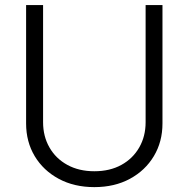

<svg xmlns="http://www.w3.org/2000/svg" viewBox="-20 -748 765 779"><path d="M362.8 11.2Q280.8 11.2 218.3 -22.5Q155.8 -56.2 120.8 -114.5Q85.9 -172.9 85.9 -247.1V-727.5H154.8V-252Q154.8 -194.8 180.7 -149.7Q206.5 -104.5 253.4 -78.9Q300.3 -53.2 362.8 -53.2Q425.8 -53.2 472.4 -78.9Q519 -104.5 544.9 -149.7Q570.8 -194.8 570.8 -252V-727.5H639.2V-247.1Q639.2 -172.9 604.2 -114.5Q569.3 -56.2 507.1 -22.5Q444.8 11.2 362.8 11.2Z"/></svg>

Font: Inter 18pt Light
Style: Regular
Weight: 300
Designer: Rasmus Andersson
Foundry: rsms
Version: Version 4.001;git-66647c0bb